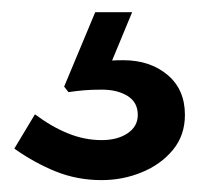

<svg xmlns="http://www.w3.org/2000/svg" viewBox="-20 -47 352 323"><path d="M150.9 256Q109.8 256 73.4 241.3Q37.1 226.5 4.1 203L38.8 145.3Q67.3 166.6 94.9 177.6Q122.5 188.7 150.9 188.7Q177.7 188.7 194.7 177.2Q211.8 165.7 211.8 146.3Q211.8 125.2 194.7 114.5Q177.6 103.8 151 103.8Q134.3 103.8 121.2 104.9Q108.2 106 95.2 108L87.9 98.7L140.2 -26.5H202.3L168.6 54.8Q172 54.5 177 54.4Q182.1 54.3 187.5 54.3Q232.2 54.3 261.6 78.8Q291.1 103.4 291.1 146.3Q291.1 180.8 270.7 205.4Q250.3 229.9 218.4 242.9Q186.5 256 150.9 256Z"/></svg>

Font: BioRhyme ExtraBold
Style: Regular
Weight: 800
Designer: Aoife Mooney
Foundry: Aoife Mooney Type
Version: Version 1.600;gftools[0.9.33]